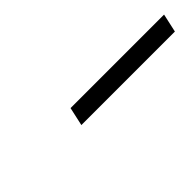

<svg xmlns="http://www.w3.org/2000/svg" viewBox="19 -867 376 376"><g transform="rotate(-45 207.0 -679.0)"><path d="M146.5 -659 155 -697.5H414L405.5 -659Z"/></g></svg>

Font: Epilogue
Style: Italic
Weight: 400
Italic angle: -12°
Designer: Tyler Finck
Foundry: Etcetera Type Co
Version: Version 2.112